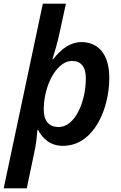

<svg xmlns="http://www.w3.org/2000/svg" viewBox="-49 -780 658 1040"><path d="M-29 240H96L136 49C145 9 151 -34 153 -75H158C183 -28 224 10 292 10C457 10 543 -186 543 -359C543 -488 482 -552 392 -552C333 -552 283 -516 239 -459H235C247 -497 263 -551 273 -599L308 -760H183ZM269 -92C213 -92 188 -129 188 -186C188 -213 191 -242 197 -269C218 -367 276 -450 341 -450C389 -450 416 -419 416 -356C416 -228 357 -92 269 -92Z"/></svg>

Font: Noto Sans SemiBold
Style: Italic
Weight: 600
Italic angle: -12°
Designer: Monotype Design Team
Foundry: Monotype Imaging Inc.
Version: Version 2.013